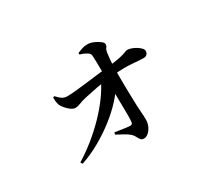

<svg xmlns="http://www.w3.org/2000/svg" viewBox="-118 -817 1236 1101"><g transform="rotate(-30 500.0 -266.5)"><path d="M173 -15Q230 -50 281.5 -92Q333 -134 377 -179.5Q421 -225 455 -271.5Q489 -318 510 -362L577 -367L576 -303Q551 -261 511 -217.5Q471 -174 419 -133.5Q367 -93 306.5 -58.5Q246 -24 181 -2ZM559 49Q545 49 538 40.5Q531 32 525 19.5Q519 7 508 -4Q492 -18 470.5 -29.5Q449 -41 425 -54L429 -67Q456 -63 481.5 -59Q507 -55 526 -54Q541 -53 543 -69Q545 -83 545 -117Q545 -151 544 -195.5Q543 -240 542.5 -288Q542 -336 542 -379Q542 -392 542 -415Q542 -438 541.5 -462.5Q541 -487 540 -504Q540 -516 536.5 -522Q533 -528 524 -534Q513 -541 502 -545.5Q491 -550 478 -554V-564Q490 -569 508 -575.5Q526 -582 544 -582Q566 -582 587.5 -572.5Q609 -563 623.5 -551.5Q638 -540 638 -531Q638 -518 631 -510.5Q624 -503 621 -483Q618 -462 616 -438Q614 -414 614 -395Q613 -378 613 -345.5Q613 -313 613.5 -274Q614 -235 615 -198Q616 -161 617 -134Q618 -110 620 -87Q622 -64 622 -40Q622 -17 612.5 3.5Q603 24 588.5 36.5Q574 49 559 49ZM306 -300Q292 -300 276 -312Q260 -324 247 -340Q234 -356 230 -367Q227 -378 225.5 -389.5Q224 -401 224 -415L234 -419Q250 -401 264.5 -391Q279 -381 299 -381Q324 -381 359 -384.5Q394 -388 433.5 -393Q473 -398 511.5 -402.5Q550 -407 581 -410Q627 -415 654.5 -420Q682 -425 696.5 -430Q711 -435 717.5 -437.5Q724 -440 728 -440Q740 -440 755.5 -434.5Q771 -429 785.5 -420Q800 -411 809 -401Q818 -391 818 -382Q818 -369 810 -360.5Q802 -352 789 -352Q763 -352 713.5 -356.5Q664 -361 579 -354Q522 -349 473 -339.5Q424 -330 388 -322Q361 -316 341.5 -308Q322 -300 306 -300Z"/></g></svg>

Font: Noto Serif TC SemiBold
Style: Regular
Weight: 600
Version: Version 2.002-H1;hotconv 1.1.0;makeotfexe 2.6.0